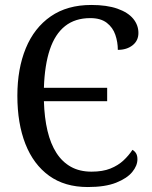

<svg xmlns="http://www.w3.org/2000/svg" viewBox="-20 -744 611 774"><path d="M334 10Q241 10 178 -35.5Q115 -81 82.5 -163.5Q50 -246 50 -358Q50 -467 84 -549.5Q118 -632 184.5 -678Q251 -724 348 -724Q411 -724 453.5 -709Q496 -694 517 -668.5Q538 -643 538 -611Q538 -580 514.5 -561.5Q491 -543 455 -543Q455 -574 445 -603.5Q435 -633 410.5 -652Q386 -671 344 -671Q283 -671 242.5 -639Q202 -607 181 -544.5Q160 -482 157 -390H412V-336H157Q159 -269 171.5 -216.5Q184 -164 207.5 -127.5Q231 -91 266 -71.5Q301 -52 349 -52Q394 -52 425 -64.5Q456 -77 477.5 -97Q499 -117 514 -140Q524 -134 529 -125Q534 -116 534 -102Q534 -76 513 -50.5Q492 -25 448 -7.5Q404 10 334 10Z"/></svg>

Font: Noto Serif SemiCondensed
Style: Regular
Weight: 400
Width: 4
Designer: Monotype Design Team
Foundry: Monotype Imaging Inc.
Version: Version 2.013